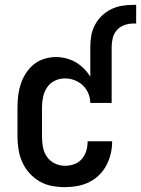

<svg xmlns="http://www.w3.org/2000/svg" viewBox="-20 -763 581 791"><path d="M247 8Q220 8 193.5 3Q167 -2 143.5 -15.5Q120 -29 101.5 -49.5Q83 -70 72 -94.5Q61 -119 56.5 -146Q52 -173 52 -200V-320Q52 -345 55 -369.5Q58 -394 65.5 -417Q73 -440 86.5 -461Q100 -482 119 -497.5Q138 -513 162 -520.5Q186 -528 211 -528Q232 -528 253 -522.5Q274 -517 292 -506.5Q310 -496 325.5 -480.5Q341 -465 352 -447V-569Q352 -593 356 -616Q360 -639 371 -660Q382 -681 399 -697.5Q416 -714 437 -724.5Q458 -735 481.5 -739Q505 -743 528 -743H541V-666H528Q510 -666 492 -659.5Q474 -653 461.5 -639Q449 -625 444.5 -606.5Q440 -588 440 -569V-339H352Q352 -359 344 -378Q336 -397 321.5 -411Q307 -425 287.5 -432.5Q268 -440 248 -440Q226 -440 206 -430.5Q186 -421 174 -403Q162 -385 157.5 -363.5Q153 -342 153 -320V-200Q153 -178 157 -156.5Q161 -135 173.5 -117Q186 -99 206 -89.5Q226 -80 247 -80Q267 -80 285.5 -86.5Q304 -93 317 -108Q330 -123 335.5 -141.5Q341 -160 341 -180V-181H442V-179Q442 -154 436 -129Q430 -104 418 -81.5Q406 -59 387.5 -41Q369 -23 346 -12Q323 -1 298 3.5Q273 8 247 8Z"/></svg>

Font: Iosevka SS18 Semibold
Style: Regular
Weight: 600
Monospace: yes
Designer: Belleve Invis
Foundry: Belleve Invis
Version: Version 25.1.1; ttfautohint (v1.8.4)